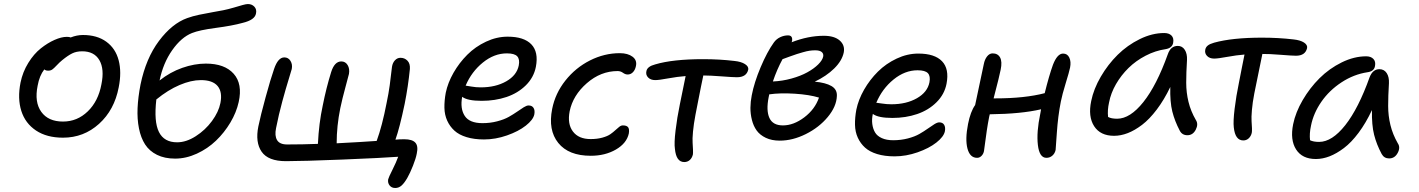

<svg xmlns="http://www.w3.org/2000/svg" viewBox="-20 -731 7052 954"><path d="M293 -46.9Q212.4 -46.9 158.9 -82.5Q105.5 -118.2 85.9 -179.9Q66.4 -241.7 82 -320.8Q92.8 -373.5 120.6 -418.5Q148.4 -463.4 182.6 -490.5Q216.8 -517.6 251 -532.7Q285.2 -547.9 312 -547.9Q325.2 -547.9 331.1 -544.9Q362.3 -557.1 392.1 -557.1Q462.4 -557.1 508.3 -523.7Q554.2 -490.2 569.6 -431.4Q585 -372.6 569.8 -296.9Q548.3 -184.6 472.2 -115.7Q396 -46.9 293 -46.9ZM167 -305.2Q150.4 -223.6 185.1 -175.3Q219.7 -127 293 -127Q363.8 -127 416 -177.5Q468.3 -228 483.9 -312Q499.5 -387.7 473.9 -431.9Q448.2 -476.1 388.2 -476.1Q359.9 -476.1 338.9 -465.8Q317.9 -455.6 289.1 -432.1Q275.9 -421.4 261.7 -406.2Q247.6 -391.1 239.5 -385.5Q231.4 -379.9 219.2 -379.9Q206.5 -379.9 200.2 -386.2Q175.8 -355 167 -305.2Z M850.1 57.1Q797.9 57.1 760 38.3Q722.2 19.5 700.9 -13.4Q679.7 -46.4 670.4 -93.3Q661.1 -140.1 663.6 -194.1Q666 -248 678.2 -311Q705.1 -441.4 770 -527.8Q835 -614.3 910.2 -641.1Q937.5 -650.9 969.7 -657.7Q1002 -664.6 1037.6 -670.7Q1073.2 -676.8 1089.8 -680.2Q1113.8 -685.1 1141.1 -693.1Q1168.5 -701.2 1185.8 -706.1Q1203.1 -710.9 1211.9 -710.9Q1231.4 -710.9 1243.9 -697.8Q1256.3 -684.6 1252 -664.1Q1246.6 -631.8 1185.1 -617.2Q1133.8 -603 1052 -592.3Q970.2 -581.5 934.1 -566.9Q880.9 -545.9 835.7 -481.7Q790.5 -417.5 772.9 -331.1Q825.2 -372.6 885.5 -393.8Q945.8 -415 1002.9 -415Q1096.2 -415 1141.1 -364.5Q1186 -314 1166 -224.1Q1154.8 -172.9 1124.8 -122.3Q1094.7 -71.8 1053.2 -32Q1011.7 7.8 958 32.5Q904.3 57.1 850.1 57.1ZM978 -333Q929.7 -333 872.3 -308.6Q814.9 -284.2 756.8 -236.8Q744.1 -126 769.8 -75Q795.4 -23.9 859.9 -23.9Q905.3 -23.9 952.6 -54.2Q1000 -84.5 1033.2 -129.6Q1066.4 -174.8 1075.2 -219.2Q1085.9 -273.9 1061.3 -303.5Q1036.6 -333 978 -333Z M1908.7 160.2Q1911.1 149.9 1930.2 112.1Q1949.2 74.2 1958.5 47.9Q1880.9 53.7 1681.6 61.8Q1482.4 69.8 1400.9 69.8Q1312.5 69.8 1280 22.9Q1247.6 -23.9 1263.7 -103Q1274.4 -155.3 1299.6 -247.3Q1324.7 -339.4 1341.8 -388.2Q1361.3 -445.8 1392.6 -445.8Q1412.6 -445.8 1423.3 -428.5Q1434.1 -411.1 1429.7 -388.2Q1427.7 -379.4 1414.3 -336.7Q1400.9 -293.9 1382.8 -227.5Q1364.7 -161.1 1351.6 -94.2Q1343.8 -56.6 1356.7 -34.9Q1369.6 -13.2 1406.7 -13.2Q1483.4 -13.2 1559.6 -16.1Q1564.5 -118.7 1583.5 -206.1Q1601.1 -294.9 1625.5 -373Q1642.1 -425.8 1675.8 -425.8Q1696.3 -425.8 1707.3 -407.7Q1718.3 -389.6 1713.9 -363.8Q1711.9 -354 1696.3 -297.4Q1680.7 -240.7 1670.9 -193.8Q1652.8 -105 1652.8 -19Q1777.3 -25.4 1851.6 -30.8Q1878.9 -105 1900.9 -219.2Q1911.1 -267.6 1916.5 -307.6Q1921.9 -347.7 1924.1 -369.9Q1926.3 -392.1 1927.7 -398.9Q1930.7 -418.9 1942.4 -431.4Q1954.1 -443.8 1969.7 -443.8Q1990.7 -443.8 2004.6 -429.4Q2018.6 -415 2016.6 -388.2Q2008.3 -303.7 1990.7 -214.8Q1965.3 -93.8 1944.8 -37.1Q1965.8 -39.1 1988.8 -39.1Q2028.3 -39.1 2043.7 -22.2Q2059.1 -5.4 2050.8 32.2Q2046.4 56.2 2032 92.5Q2017.6 128.9 2003.9 152.8Q1989.7 177.7 1975.8 190.4Q1961.9 203.1 1943.8 203.1Q1925.8 203.1 1915.8 190.4Q1905.8 177.7 1908.7 160.2Z M2384.8 -38.1Q2335.9 -38.1 2298.3 -49.6Q2260.7 -61 2238 -81.8Q2215.3 -102.5 2202.1 -131.3Q2189 -160.2 2188.2 -195.1Q2187.5 -230 2194.8 -270Q2205.1 -319.8 2233.4 -369.4Q2261.7 -418.9 2301.8 -459Q2341.8 -499 2394.8 -523.9Q2447.8 -548.8 2502.4 -548.8Q2583.5 -548.8 2620.1 -510.7Q2656.7 -472.7 2642.6 -398.9Q2632.3 -346.2 2592.8 -307.1Q2553.2 -268.1 2496.6 -249Q2439.9 -230 2373.5 -230Q2302.7 -230 2276.4 -250Q2265.6 -191.4 2289.1 -155.3Q2312.5 -119.1 2377.4 -119.1Q2416 -119.1 2450.4 -128.2Q2484.9 -137.2 2507.8 -150.1Q2530.8 -163.1 2549.3 -176Q2567.9 -189 2582.3 -198Q2596.7 -207 2606.4 -207Q2623.5 -207 2631.1 -194.8Q2638.7 -182.6 2634.8 -162.1Q2628.9 -135.3 2592.5 -106.7Q2556.2 -78.1 2499 -58.1Q2441.9 -38.1 2384.8 -38.1ZM2295.4 -305.2Q2298.8 -305.2 2321.5 -301Q2344.2 -296.9 2368.7 -296.9Q2442.9 -296.9 2495.4 -326.9Q2547.9 -356.9 2557.6 -405.8Q2563.5 -436.5 2550 -451.2Q2536.6 -465.8 2498.5 -465.8Q2435.5 -465.8 2379.2 -420.2Q2322.8 -374.5 2293.5 -305.2Z M2915.5 43Q2805.2 43 2753.9 -20.8Q2702.6 -84.5 2723.6 -189.9Q2738.8 -267.1 2789.3 -330.8Q2839.8 -394.5 2911.4 -430.7Q2982.9 -466.8 3059.6 -466.8Q3099.6 -466.8 3123 -449.2Q3146.5 -431.6 3139.6 -401.9Q3135.7 -383.3 3124.8 -372.1Q3113.8 -360.8 3098.6 -360.8Q3086.9 -360.8 3075.2 -369.4Q3063.5 -377.9 3048.8 -377.9Q2964.8 -377.9 2895.8 -317.6Q2826.7 -257.3 2810.5 -178.2Q2798.3 -115.2 2826.7 -77.6Q2855 -40 2914.6 -40Q2947.3 -40 2972.9 -47.1Q2998.5 -54.2 3012.7 -64.2Q3026.9 -74.2 3037.4 -84Q3047.9 -93.8 3056.9 -100.8Q3065.9 -107.9 3074.7 -107.9Q3093.8 -107.9 3100.8 -98.9Q3107.9 -89.8 3104.5 -67.9Q3093.8 -19 3040.3 12Q2986.8 43 2915.5 43Z M3379.9 74.2Q3339.8 74.2 3333.5 8.8Q3329.1 -19.5 3336.7 -82.8Q3344.2 -146 3357.9 -211.9Q3378.9 -313 3386.7 -353Q3346.7 -350.1 3300.3 -341.6Q3253.9 -333 3235.8 -333Q3212.9 -333 3200.2 -346.2Q3187.5 -359.4 3191.9 -377.9Q3196.3 -400.9 3235.8 -411.1Q3323.2 -437 3473.6 -437Q3555.7 -437 3628.9 -428.2Q3662.6 -424.8 3681.6 -412.6Q3700.7 -400.4 3697.8 -384.8Q3689 -347.2 3641.6 -347.2Q3623 -347.2 3564.9 -351.6Q3506.8 -356 3474.6 -356Q3469.7 -333.5 3463.1 -300.8Q3456.5 -268.1 3448.2 -225.3Q3439.9 -182.6 3435.5 -160.2Q3426.8 -114.3 3423.3 -76.9Q3419.9 -39.6 3421.4 -22.2Q3422.9 -4.9 3423.3 12.7Q3423.8 30.3 3422.9 36.1Q3418.9 53.7 3407.5 64Q3396 74.2 3379.9 74.2Z M3854.5 -32.2Q3814.5 -32.2 3785.2 -46.1Q3755.9 -60.1 3739.7 -82.5Q3723.6 -105 3716.1 -135Q3708.5 -165 3708.7 -195.6Q3709 -226.1 3715.3 -257.8Q3727.5 -321.3 3759.5 -397.2Q3791.5 -473.1 3825.2 -520Q3837.4 -537.1 3856.4 -546.1Q3875.5 -555.2 3895.5 -555.2Q3919.9 -555.2 3915.5 -526.9Q3915.5 -525.9 3913.1 -521Q3996.1 -553.2 4073.2 -553.2Q4125.5 -553.2 4152.3 -529.8Q4179.2 -506.3 4172.4 -470.2Q4163.6 -428.7 4124.8 -390.6Q4085.9 -352.5 4028.3 -325.2Q4082.5 -320.3 4111.3 -303.5Q4140.1 -286.6 4138.2 -253.9Q4136.2 -201.7 4093 -149.7Q4049.8 -97.7 3984.1 -64.9Q3918.5 -32.2 3854.5 -32.2ZM4030.3 -481Q4016.6 -481 4002.7 -479Q3988.8 -477.1 3968.8 -471.2Q3948.7 -465.3 3939.9 -462.6Q3931.2 -460 3902.3 -449.5Q3873.5 -439 3868.2 -437Q3840.3 -385.7 3820.3 -326.2Q3867.2 -328.1 3912.8 -340.8Q3958.5 -353.5 3991.2 -371.6Q4023.9 -389.6 4045.2 -410.6Q4066.4 -431.6 4070.3 -450.2Q4072.8 -464.4 4062.7 -472.7Q4052.7 -481 4030.3 -481ZM3799.3 -248Q3786.1 -182.1 3803 -145Q3819.8 -107.9 3870.1 -107.9Q3923.3 -107.9 3976.3 -147.9Q4029.3 -188 4049.3 -246.1Q4001.5 -260.7 3929 -265.4Q3856.4 -270 3802.2 -262.2Q3801.8 -259.8 3800.8 -255.1Q3799.8 -250.5 3799.3 -248Z M4424.8 45.9Q4375.5 45.9 4338.1 34.4Q4300.8 22.9 4278.1 2.4Q4255.4 -18.1 4242.2 -46.9Q4229 -75.7 4228.3 -110.8Q4227.5 -146 4234.9 -186Q4245.1 -235.8 4273.4 -285.4Q4301.8 -335 4342 -375Q4382.3 -415 4435.3 -439.9Q4488.3 -464.8 4543 -464.8Q4624 -464.8 4660.6 -426.8Q4697.3 -388.7 4683.1 -314.9Q4672.9 -262.2 4633.3 -222.9Q4593.8 -183.6 4537.1 -164.3Q4480.5 -145 4414.1 -145Q4343.3 -145 4316.9 -165Q4311 -138.7 4314.2 -114.7Q4317.4 -90.8 4327.9 -73Q4338.4 -55.2 4361.6 -44.7Q4384.8 -34.2 4418 -34.2Q4456.5 -34.2 4491 -43.2Q4525.4 -52.2 4548.3 -65.4Q4571.3 -78.6 4589.8 -91.8Q4608.4 -105 4622.8 -114Q4637.2 -123 4647 -123Q4664.1 -123 4671.4 -110.6Q4678.7 -98.1 4674.8 -78.1Q4668.9 -51.3 4632.6 -22.7Q4596.2 5.9 4539.1 25.9Q4481.9 45.9 4424.8 45.9ZM4335.9 -220.2Q4339.4 -220.2 4362.1 -216.6Q4384.8 -212.9 4409.2 -212.9Q4483.4 -212.9 4535.9 -242.9Q4588.4 -272.9 4598.1 -321.8Q4604 -352.5 4590.6 -367.2Q4577.1 -381.8 4539.1 -381.8Q4476.1 -381.8 4419.7 -335.9Q4363.3 -290 4334 -220.2Z M4835 53.2Q4799.3 53.2 4787.1 7.3Q4774.9 -38.6 4790 -115.2Q4802.2 -176.8 4825.2 -209Q4832 -239.3 4868.2 -412.1Q4872.6 -435.5 4884.5 -450.7Q4896.5 -465.8 4912.1 -465.8Q4938 -465.8 4949.2 -445.3Q4960.4 -424.8 4952.1 -384.8Q4946.8 -356.4 4917 -242.2H4925.8Q5072.3 -242.2 5170.9 -268.1Q5192.4 -355 5211.9 -409.2Q5233.4 -464.8 5262.2 -464.8Q5283.7 -464.8 5293.2 -444.6Q5302.7 -424.3 5296.9 -395Q5292.5 -373.5 5275.1 -317.1Q5257.8 -260.7 5251 -226.1Q5236.8 -154.3 5231.2 -71.3Q5225.6 11.7 5225.1 14.2Q5221.2 31.7 5208.7 42.5Q5196.3 53.2 5179.2 53.2Q5144.5 53.2 5137 -10.3Q5129.4 -73.7 5148.9 -166Q5150.9 -173.3 5152.8 -188Q5054.7 -165 4897.9 -163.1Q4897.5 -161.1 4896.5 -157Q4895.5 -152.8 4895 -150.9Q4888.2 -116.7 4883.1 -82Q4877.9 -47.4 4874.3 -18.1Q4870.6 11.2 4869.1 20Q4866.2 34.2 4856.7 43.7Q4847.2 53.2 4835 53.2Z M5515.6 -56.2Q5447.3 -56.2 5416.5 -104Q5385.7 -151.9 5401.9 -229Q5414.1 -289.1 5449.5 -349.9Q5484.9 -410.6 5533.2 -458.5Q5581.5 -506.3 5643.1 -536.6Q5704.6 -566.9 5764.6 -566.9Q5788.6 -566.9 5801 -554.2Q5813.5 -541.5 5809.1 -518.1Q5804.7 -492.7 5772 -486.8Q5720.7 -479.5 5672.4 -454.3Q5624 -429.2 5587.4 -393.3Q5550.8 -357.4 5525.1 -313Q5499.5 -268.6 5490.7 -222.2Q5481.9 -183.6 5485.8 -149.9Q5501.5 -141.1 5530.8 -141.1Q5595.2 -141.1 5661.1 -223.9Q5727.1 -306.6 5782.7 -461.9Q5796.9 -502.9 5832 -502.9Q5854.5 -502.9 5866.9 -483.4Q5879.4 -463.9 5877.9 -433.1Q5874 -369.1 5874 -320.1Q5874 -271 5885.3 -224.9Q5896.5 -178.7 5921.9 -134.8Q5935.5 -114.3 5921.4 -86.7Q5907.2 -59.1 5879.9 -59.1Q5853.5 -59.1 5841.8 -82Q5816.9 -129.4 5804.9 -177Q5793 -224.6 5794.9 -298.8Q5764.2 -234.9 5727.8 -186.8Q5691.4 -138.7 5654.8 -110.8Q5618.2 -83 5583.5 -69.6Q5548.8 -56.2 5515.6 -56.2Z M6157.7 -33.2Q6117.2 -33.2 6110.4 -98.1Q6106.9 -127.4 6114.5 -190.4Q6122.1 -253.4 6135.7 -318.8Q6141.1 -348.1 6150.6 -395Q6160.2 -441.9 6163.6 -460Q6124.5 -457 6078.1 -448.5Q6031.7 -439.9 6012.7 -439.9Q5990.2 -439.9 5977.5 -453.1Q5964.8 -466.3 5968.8 -484.9Q5971.2 -496.6 5981 -504.6Q5990.7 -512.7 6012.7 -519Q6103 -543.9 6250.5 -543.9Q6332 -543.9 6406.7 -535.2Q6440.4 -531.7 6459 -519.8Q6477.5 -507.8 6474.6 -492.2Q6465.8 -454.1 6419.4 -454.1Q6401.4 -454.1 6343.5 -458.7Q6285.6 -463.4 6252.4 -462.9Q6243.2 -421.4 6212.4 -267.1Q6203.6 -221.7 6200.4 -184.3Q6197.3 -147 6198.7 -129.6Q6200.2 -112.3 6200.7 -94.5Q6201.2 -76.7 6199.7 -70.8Q6195.8 -54.2 6184.6 -43.7Q6173.3 -33.2 6157.7 -33.2Z M6518.1 59.1Q6450.2 59.1 6419.9 11.5Q6389.6 -36.1 6405.3 -113.8Q6417.5 -173.3 6452.9 -233.9Q6488.3 -294.4 6536.6 -342.5Q6585 -390.6 6646.5 -420.9Q6708 -451.2 6768.1 -451.2Q6791.5 -451.2 6804 -438.2Q6816.4 -425.3 6812 -402.8Q6807.6 -376.5 6774.9 -372.1Q6706.5 -361.8 6645.5 -321.8Q6584.5 -281.7 6545.4 -225.1Q6506.3 -168.5 6494.1 -106.9Q6485.4 -67.4 6489.3 -34.2Q6506.3 -25.9 6534.2 -25.9Q6598.6 -25.9 6664.3 -109.1Q6730 -192.4 6785.2 -347.2Q6800.8 -387.2 6834 -387.2Q6857.4 -387.2 6870.1 -367.9Q6882.8 -348.6 6881.3 -317.9Q6877.4 -253.4 6877.4 -204.6Q6877.4 -155.8 6888.7 -109.6Q6899.9 -63.5 6925.3 -19Q6939.5 1.5 6924.8 28.8Q6910.2 56.2 6882.3 56.2Q6857.4 56.2 6845.2 34.2Q6819.8 -13.2 6807.6 -61.3Q6795.4 -109.4 6796.9 -184.1Q6766.6 -119.6 6730.5 -71.3Q6694.3 -22.9 6657.7 4.6Q6621.1 32.2 6586.4 45.7Q6551.8 59.1 6518.1 59.1Z"/></svg>

Font: Shantell Sans Bouncy
Style: Italic
Weight: 400
Italic angle: -11.31°
Designer: Stephen Nixon, Anya Danilova, Shantell Martin
Foundry: Arrow Type
Version: Version 1.006;[9816181b4]